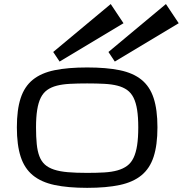

<svg xmlns="http://www.w3.org/2000/svg" viewBox="-20 -908 894 939"><path d="M584 -794.4 521.5 -888.2 240.2 -653.8 271.5 -606.9ZM854 -794.4 791.5 -888.2 510.3 -653.8 541.5 -606.9ZM62.5 -285.2Q62.5 -371.6 81.1 -428.2Q99.6 -484.9 140.6 -518.1Q181.6 -551.3 247.1 -564.7Q312.5 -578.1 406.2 -578.1Q500 -578.1 565.4 -564.7Q630.9 -551.3 671.9 -518.1Q712.9 -484.9 731.4 -428.2Q750 -371.6 750 -285.2Q750 -198.7 731.4 -141.6Q712.9 -84.5 671.9 -50.8Q630.9 -17.1 565.4 -3.2Q500 10.7 406.2 10.7Q312.5 10.7 247.1 -3.2Q181.6 -17.1 140.6 -50.8Q99.6 -84.5 81.1 -141.6Q62.5 -198.7 62.5 -285.2ZM156.2 -285.2Q156.2 -238.3 159.7 -203.6Q163.1 -168.9 172.6 -144Q182.1 -119.1 199.2 -103.5Q216.3 -87.9 244.1 -78.6Q272 -69.3 311.8 -65.9Q351.6 -62.5 406.2 -62.5Q453.1 -62.5 490 -64.7Q526.9 -66.9 554.4 -74.7Q582 -82.5 601.6 -96.9Q621.1 -111.3 633.1 -136.2Q645 -161.1 650.6 -197.5Q656.2 -233.9 656.2 -285.2Q656.2 -335.4 650.6 -370.8Q645 -406.2 633.1 -430.2Q621.1 -454.1 601.6 -468Q582 -481.9 554.4 -489Q526.9 -496.1 490 -498Q453.1 -500 406.2 -500Q359.4 -500 322.5 -498Q285.6 -496.1 258.1 -489Q230.5 -481.9 210.9 -468Q191.4 -454.1 179.4 -430.2Q167.5 -406.2 161.9 -370.8Q156.2 -335.4 156.2 -285.2Z"/></svg>

Font: Michroma
Style: Regular
Weight: 400
Version: Version 1.000